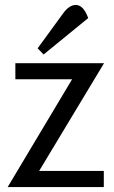

<svg xmlns="http://www.w3.org/2000/svg" viewBox="-20 -755 460 775"><path d="M11 0 271 -435H42V-500H400L138 -65H399V0ZM156 -535 132 -560 234 -700Q259 -735 286 -735Q317 -735 336 -682Z"/></svg>

Font: Imprima
Style: Regular
Weight: 400
Designer: Eduardo Tunni
Foundry: Eduardo Tunni
Version: Version 1.002; ttfautohint (v1.8.4.7-5d5b);gftools[0.9.23]